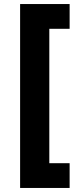

<svg xmlns="http://www.w3.org/2000/svg" viewBox="-20 -820 402 950"><path d="M79.5 110V-800H324.5V-677.5H224V-12.5H324.5V110Z"/></svg>

Font: Geologica Roman ExtraBold
Style: Regular
Weight: 800
Designer: Sindre Bremnes, Frode Helland
Foundry: Monokrom Skriftforlag AS
Version: Version 1.010;gftools[0.9.28]